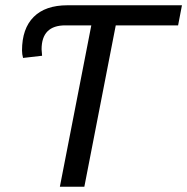

<svg xmlns="http://www.w3.org/2000/svg" viewBox="-20 -708 710 728"><path d="M418.9 -611.8 299.8 0H207L326.2 -611.8H227.5Q137.7 -611.8 137.7 -521L139.6 -496.6L67.4 -488.3Q63.5 -502.4 63.5 -516.6Q63.5 -599.6 107.7 -643.8Q151.9 -688 235.8 -688H669.9L655.3 -611.8Z"/></svg>

Font: Liberation Sans
Style: Italic
Weight: 400
Italic angle: -12°
Designer: Steve Matteson
Foundry: Ascender Corporation
Version: Version 2.1.5